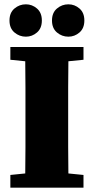

<svg xmlns="http://www.w3.org/2000/svg" viewBox="-20 -870 435 890"><path d="M100 -700Q70 -700 47 -719.5Q24 -739 24 -775Q24 -811 47 -830.5Q70 -850 100 -850Q129 -850 151.5 -830.5Q174 -811 174 -775Q174 -739 151.5 -719.5Q129 -700 100 -700ZM297 -700Q267 -700 244 -719.5Q221 -739 221 -775Q221 -811 244 -830.5Q267 -850 297 -850Q326 -850 348.5 -830.5Q371 -811 371 -775Q371 -739 348.5 -719.5Q326 -700 297 -700ZM28 -593V-652H367V-593L297 -586Q296 -526 296 -465Q296 -404 296 -342V-311Q296 -250 296 -188.5Q296 -127 297 -66L367 -59V0H28V-59L97 -66Q98 -126 98 -187.5Q98 -249 98 -310V-342Q98 -403 98 -464Q98 -525 97 -586Z"/></svg>

Font: Source Serif 4 Black
Style: Regular
Weight: 900
Designer: Frank Grießhammer
Foundry: Adobe
Version: Version 4.005;hotconv 1.1.0;makeotfexe 2.6.0